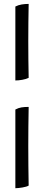

<svg xmlns="http://www.w3.org/2000/svg" viewBox="-20 -735 229 1000"><path d="M60 245.2V-164.6Q76.2 -173.2 92.1 -175.7Q108.1 -178.2 129.3 -178.2Q128.3 -127.2 127.8 -76.2Q127.3 -25.2 127.3 25.6Q127.3 76.4 127.8 128.3Q128.3 180.2 129.3 231.6Q119.2 237.7 97.2 241.4Q75.1 245.2 60 245.2ZM60 -315.9V-701Q75.7 -709 93.2 -711.8Q110.7 -714.6 129.3 -714.6Q128.3 -666.2 127.8 -617.7Q127.3 -569.3 127.3 -520.5Q127.3 -472.6 127.8 -424.9Q128.3 -377.3 129.3 -329.6Q116.1 -322.9 96.1 -319.4Q76.2 -315.9 60 -315.9Z"/></svg>

Font: Vollkorn
Style: Regular
Weight: 400
Designer: Friedrich Althausen
Foundry: Friedrich Althausen
Version: Version 5.001